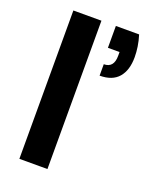

<svg xmlns="http://www.w3.org/2000/svg" viewBox="-139 -820 726 900"><g transform="rotate(20 224.5 -370.0)"><path d="M397 -740Q406 -711 410 -684Q414 -657 414 -632Q414 -567 383 -531Q352 -495 289 -495V-552Q339 -552 339 -612V-631H281V-740ZM69 -740H209V0H69Z"/></g></svg>

Font: SVN-Poppins SemiBold
Style: Regular
Weight: 600
Designer: Ninad Kale (Devanagari), Jonny Pinhorn (Latin)
Foundry: Indian Type Foundry
Version: Version 3.002 2017